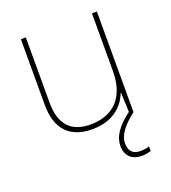

<svg xmlns="http://www.w3.org/2000/svg" viewBox="-136 -629 845 947"><g transform="rotate(-20 286.5 -155.5)"><path d="M389 131C389 80 435 36 481 0V-528H455V-226C455 -82 377 -15 262 -15C163 -15 108 -68 108 -186V-528H82V-182C82 -57 144 10 262 10C374 10 431 -50 454 -111H456L460 -9C393 41 363 87 363 135C363 190 399 217 445 217C466 217 484 213 495 209V185C484 189 466 192 447 192C408 192 389 170 389 131Z"/></g></svg>

Font: Noto Sans Arabic UI Th
Style: Regular
Weight: 100
Designer: Monotype Design Team, Nadine Chahine and Nizar Qandah
Foundry: Monotype Imaging Inc.
Version: Version 2.010